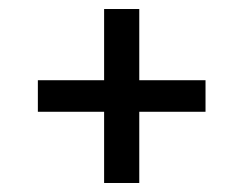

<svg xmlns="http://www.w3.org/2000/svg" viewBox="-20 -553 540 426"><path d="M211 -147V-305H64V-375H211V-533H289V-375H436V-305H289V-147Z"/></svg>

Font: Zed Sans
Style: Regular
Weight: 400
Designer: Belleve Invis
Foundry: Belleve Invis
Version: Version 1.0.0; ttfautohint (v1.8.4)